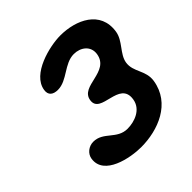

<svg xmlns="http://www.w3.org/2000/svg" viewBox="-190 -862 1016 1016"><g transform="rotate(-45 318.0 -353.5)"><path d="M67 -136C50 -25 215 7 296 7C423 7 568 -48 591 -194C602 -265 546 -303 556 -367C565 -422 625 -460 634 -520C655 -657 528 -714 411 -714C332 -714 163 -674 147 -571C141 -535 164 -519 199 -519C270 -519 320 -594 392 -594C443 -594 487 -561 479 -507C461 -392 295 -452 281 -360C266 -263 465 -328 445 -202C435 -137 367 -113 314 -113C235 -113 212 -193 137 -193C103 -193 72 -169 67 -136Z"/></g></svg>

Font: Asimov Print
Style: Regular
Weight: 500
Designer: Google
Version: Version 2.000980: 2014